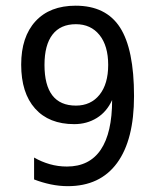

<svg xmlns="http://www.w3.org/2000/svg" viewBox="-20 -636 540 668"><path d="M244.1 -268.6Q295.9 -268.6 326.2 -306.2Q356.4 -343.8 356.4 -410.2Q356.4 -476.6 326.2 -514.2Q295.9 -551.8 244.1 -551.8Q190.4 -551.8 162.6 -515.6Q134.8 -479.5 134.8 -410.2Q134.8 -339.8 162.1 -304.2Q189.5 -268.6 244.1 -268.6ZM98.6 -11.7V-87.9Q124 -73.2 152.8 -64.9Q181.6 -56.6 212.9 -56.6Q291 -56.6 330.6 -115.2Q370.1 -173.8 370.1 -288.1Q351.6 -247.1 316.9 -225.6Q282.2 -204.1 238.3 -204.1Q150.4 -204.1 102.1 -258.3Q53.7 -312.5 53.7 -411.1Q53.7 -507.8 103.5 -562Q153.3 -616.2 243.2 -616.2Q348.6 -616.2 397.5 -540.5Q446.3 -464.8 446.3 -301.8Q446.3 -149.4 387.2 -68.8Q328.1 11.7 215.8 11.7Q186.5 11.7 156.2 5.4Q126 -1 98.6 -11.7Z"/></svg>

Font: BabelStone Xiangqi Colour
Style: Regular
Weight: 400
Designer: Andrew West
Foundry: BabelStone
Version: Version 11.001 November 01, 2021